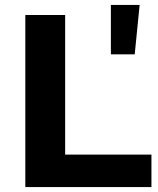

<svg xmlns="http://www.w3.org/2000/svg" viewBox="-20 -761 644 781"><path d="M83 0V-700H245V-132H596V0ZM431 -540V-741H548L528 -540Z"/></svg>

Font: Montserrat Thin
Style: Bold
Weight: 700
Version: Version 9.000